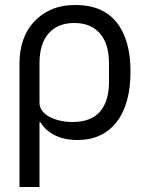

<svg xmlns="http://www.w3.org/2000/svg" viewBox="-20 -548 592 768"><path d="M58 -296Q58 -344 72 -386Q86 -428 114.5 -459.5Q143 -491 184.5 -509.5Q226 -528 282 -528Q391 -528 446.5 -458.5Q502 -389 502 -262Q502 -131 446 -59.5Q390 12 290 12Q239 12 200.5 -6.5Q162 -25 142 -59H138V200H58ZM270 -60Q344 -60 380 -101.5Q416 -143 416 -221V-295Q416 -373 379.5 -414.5Q343 -456 277 -456Q211 -456 174.5 -414.5Q138 -373 138 -295V-137Q138 -119 149 -104.5Q160 -90 178 -80.5Q196 -71 220 -65.5Q244 -60 270 -60Z"/></svg>

Font: IBM Plex Sans
Style: Regular
Weight: 400
Designer: Mike Abbink, Paul van der Laan, Pieter van Rosmalen
Foundry: Bold Monday
Version: Version 3.005